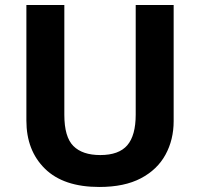

<svg xmlns="http://www.w3.org/2000/svg" viewBox="-20 -734 796 764"><path d="M671 -252Q671 -178 638.5 -118.5Q606 -59 540.5 -24.5Q475 10 375 10Q233 10 159 -62.5Q85 -135 85 -254V-714H236V-277Q236 -189 272 -153Q308 -117 379 -117Q453 -117 486.5 -156Q520 -195 520 -278V-714H671Z"/></svg>

Font: Noto Sans Bengali UI
Style: Bold
Weight: 700
Designer: Jelle Bosma - Monotype Design Team
Foundry: Monotype Imaging Inc.
Version: Version 2.003; ttfautohint (v1.8.4.7-5d5b)